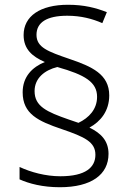

<svg xmlns="http://www.w3.org/2000/svg" viewBox="-20 -782 556 805"><path d="M75 -395C75 -304 141 -274 238 -241C335 -208 380 -187 380 -133C380 -81 340 -43 233 -43C171 -43 109 -60 62 -82V-30C102 -12 159 3 231 3C363 3 435 -50 435 -137C435 -192 403 -224 355 -247C401 -272 438 -316 438 -382C438 -471 365 -503 271 -535C181 -566 133 -583 133 -636C133 -688 176 -716 262 -716C320 -716 368 -703 409 -685L428 -731C382 -749 333 -762 265 -762C148 -762 79 -714 79 -635C79 -576 115 -545 168 -522C116 -501 75 -461 75 -395ZM125 -400C125 -455 168 -488 220 -501C338 -468 387 -437 387 -376C387 -324 353 -288 309 -267L268 -281C176 -313 125 -336 125 -400Z"/></svg>

Font: Noto Sans Kannada Light
Style: Regular
Weight: 300
Designer: Jelle Bosma - Monotype Design Team
Foundry: Monotype Imaging Inc.
Version: Version 2.005